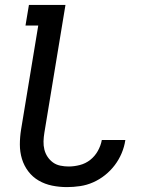

<svg xmlns="http://www.w3.org/2000/svg" viewBox="-20 -755 640 783"><path d="M253 8Q222 8 192.5 2Q163 -4 138 -18.5Q113 -33 95.5 -56Q78 -79 69.5 -107Q61 -135 61 -165.5Q61 -196 66 -227L136 -651H84L98 -735H247L161 -214Q158 -196 157.5 -178.5Q157 -161 161 -145Q165 -129 174 -115.5Q183 -102 196 -92.5Q209 -83 226 -79.5Q243 -76 260 -76Q282 -76 305.5 -82Q329 -88 348 -103Q367 -118 379 -139.5Q391 -161 395 -183V-184H491V-183Q487 -156 476 -130Q465 -104 448 -81.5Q431 -59 408.5 -41Q386 -23 360 -11.5Q334 0 306.5 4Q279 8 253 8Z"/></svg>

Font: Iosevka Md Ex Obl
Style: Regular
Weight: 500
Width: 7
Italic angle: -9°
Monospace: yes
Designer: Belleve Invis
Foundry: Belleve Invis
Version: Version 32.5.0; ttfautohint (v1.8.4)